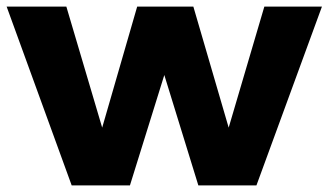

<svg xmlns="http://www.w3.org/2000/svg" viewBox="-25 -561 994 581"><path d="M-4.9 -541H175.8L284.2 -174.8L390.1 -541H560.1L667 -174.8L774.9 -541H949.2L751 0H575.2L472.2 -334L368.2 0H191.9Z"/></svg>

Font: Montserrat-Arabic
Style: Bold
Weight: 700
Designer: Mohamed Gaber
Foundry: Kief Type Foundry
Version: Version 5.008;PS 005.008;hotconv 1.0.88;makeotf.lib2.5.64775